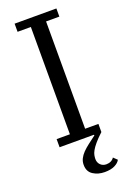

<svg xmlns="http://www.w3.org/2000/svg" viewBox="-170 -756 686 1019"><g transform="rotate(-20 173.0 -246.0)"><path d="M236 206Q199 206 171 188Q143 170 143 132Q143 113 151 97Q159 81 173 66.5Q187 52 206.5 37Q226 22 250 4L249 0H55V-46H130V-652H55V-698H291V-652H216V-46H291V0Q264 25 248 44Q232 63 224 77.5Q216 92 214 103.5Q212 115 212 124Q212 144 225 157Q238 170 258 170Q273 170 284.5 164Q296 158 302 148L323 168Q315 184 293 195Q271 206 236 206Z"/></g></svg>

Font: IBM Plex Serif
Style: Regular
Weight: 400
Designer: Mike Abbink, Paul van der Laan, Pieter van Rosmalen
Foundry: Bold Monday
Version: Version 2.6